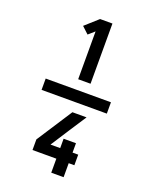

<svg xmlns="http://www.w3.org/2000/svg" viewBox="-181 -946 963 1211"><g transform="rotate(20 300.0 -340.0)"><path d="M275 -444V-765L234 -729L189 -771L275 -848H358V-444ZM81 -302V-378H519V-302ZM317 168V74H157V3L312 -236H407L330 -118L252 3H317V-60H400V3H438V74H400V168Z"/></g></svg>

Font: Iosevka Custom Extended
Style: Bold
Weight: 700
Width: 7
Monospace: yes
Designer: Belleve Invis
Foundry: Belleve Invis
Version: Version 11.2.4; ttfautohint (v1.8.4)